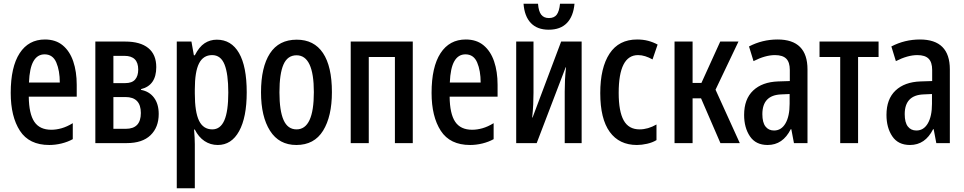

<svg xmlns="http://www.w3.org/2000/svg" viewBox="-20 -761 5128 1021"><path d="M242 10Q135 10 86 -65.5Q37 -141 37 -267Q37 -405 84.5 -478Q132 -551 219 -551Q276 -551 313.5 -520Q351 -489 369.5 -434.5Q388 -380 388 -310V-247H133Q134 -156 162.5 -113.5Q191 -71 253 -71Q279 -71 307.5 -79Q336 -87 367 -106V-21Q340 -6 307 2Q274 10 242 10ZM134 -322H298Q298 -385 279.5 -428.5Q261 -472 217 -472Q179 -472 158 -435.5Q137 -399 134 -322Z M487 0V-540H646Q726 -540 768.5 -505.5Q811 -471 811 -404Q811 -307 730 -287V-283Q774 -275 799 -241.5Q824 -208 824 -155Q824 -84 780.5 -42Q737 0 654 0ZM583 -319H646Q682 -319 698.5 -338Q715 -357 715 -391Q715 -464 642 -464H583ZM583 -76H649Q729 -76 729 -160Q729 -245 647 -245H583Z M920 240V-540H998L1011 -467H1016Q1039 -512 1068 -531Q1097 -550 1133 -550Q1210 -550 1251 -479Q1292 -408 1292 -270Q1292 -137 1251.5 -63.5Q1211 10 1138 10Q1099 10 1067.5 -11Q1036 -32 1016 -72H1012Q1014 -48 1015 -28.5Q1016 -9 1016 6V240ZM1109 -73Q1152 -73 1173 -121Q1194 -169 1194 -269Q1194 -368 1174 -418Q1154 -468 1108 -468Q1061 -468 1038.5 -424Q1016 -380 1016 -286V-264Q1016 -165 1038.5 -119Q1061 -73 1109 -73Z M1556 10Q1464 10 1416 -65.5Q1368 -141 1368 -270Q1368 -404 1415.5 -477Q1463 -550 1558 -550Q1650 -550 1697.5 -479Q1745 -408 1745 -271Q1745 -142 1698 -66Q1651 10 1556 10ZM1557 -73Q1649 -73 1649 -271Q1649 -467 1557 -467Q1509 -467 1487.5 -418Q1466 -369 1466 -270Q1466 -172 1488 -122.5Q1510 -73 1557 -73Z M1845 0V-540H2175V0H2080V-458H1941V0Z M2480 10Q2373 10 2324 -65.5Q2275 -141 2275 -267Q2275 -405 2322.5 -478Q2370 -551 2457 -551Q2514 -551 2551.5 -520Q2589 -489 2607.5 -434.5Q2626 -380 2626 -310V-247H2371Q2372 -156 2400.5 -113.5Q2429 -71 2491 -71Q2517 -71 2545.5 -79Q2574 -87 2605 -106V-21Q2578 -6 2545 2Q2512 10 2480 10ZM2372 -322H2536Q2536 -385 2517.5 -428.5Q2499 -472 2455 -472Q2417 -472 2396 -435.5Q2375 -399 2372 -322Z M2725 0V-540H2817V-267Q2817 -235 2815.5 -204.5Q2814 -174 2810 -136H2812L2964 -540H3073V0H2983V-274Q2983 -306 2984.5 -337Q2986 -368 2990 -403H2988L2834 0ZM2898 -603Q2837 -603 2803 -638.5Q2769 -674 2764 -741H2841Q2844 -701 2858 -683Q2872 -665 2899 -665Q2927 -665 2940.5 -683Q2954 -701 2958 -741H3035Q3029 -674 2994.5 -638.5Q2960 -603 2898 -603Z M3367 10Q3273 10 3222.5 -59.5Q3172 -129 3172 -266Q3172 -401 3221.5 -476Q3271 -551 3368 -551Q3400 -551 3426.5 -544Q3453 -537 3477 -524L3450 -445Q3430 -456 3411 -462Q3392 -468 3373 -468Q3270 -468 3270 -267Q3270 -169 3296.5 -121Q3323 -73 3381 -73Q3426 -73 3471 -99V-16Q3450 -3 3421 3.5Q3392 10 3367 10Z M3567 0V-540H3663V-320H3710L3810 -540H3907L3785 -284L3914 0H3811L3708 -238H3663V0Z M4062 10Q3999 10 3968 -36Q3937 -82 3937 -150Q3937 -234 3985 -279.5Q4033 -325 4118 -328L4180 -330V-389Q4180 -430 4161 -449Q4142 -468 4101 -468Q4050 -468 3987 -436L3963 -514Q4034 -551 4115 -551Q4274 -551 4274 -392V0H4202L4188 -74H4185Q4143 10 4062 10ZM4096 -67Q4135 -67 4157 -105Q4179 -143 4179 -209V-261L4134 -259Q4034 -255 4034 -154Q4034 -110 4050.5 -88.5Q4067 -67 4096 -67Z M4448 0V-458H4338V-540H4652V-458H4543V0Z M4819 10Q4756 10 4725 -36Q4694 -82 4694 -150Q4694 -234 4742 -279.5Q4790 -325 4875 -328L4937 -330V-389Q4937 -430 4918 -449Q4899 -468 4858 -468Q4807 -468 4744 -436L4720 -514Q4791 -551 4872 -551Q5031 -551 5031 -392V0H4959L4945 -74H4942Q4900 10 4819 10ZM4853 -67Q4892 -67 4914 -105Q4936 -143 4936 -209V-261L4891 -259Q4791 -255 4791 -154Q4791 -110 4807.5 -88.5Q4824 -67 4853 -67Z"/></svg>

Font: Noto Sans ExtraCondensed Medium
Style: Regular
Weight: 500
Width: 2
Designer: Monotype Design Team
Foundry: Monotype Imaging Inc.
Version: Version 2.013; ttfautohint (v1.8.4.7-5d5b)